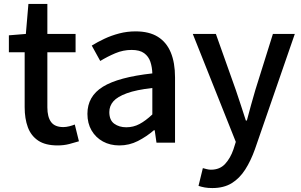

<svg xmlns="http://www.w3.org/2000/svg" viewBox="-20 -723 1527 973"><path d="M272 14Q210 14 173.5 -10.5Q137 -35 121 -78.5Q105 -122 105 -180V-458H25V-544L111 -551L124 -703H220V-551H363V-458H220V-179Q220 -130 239 -104.5Q258 -79 301 -79Q315 -79 331 -83Q347 -87 359 -92L380 -7Q358 0 330.5 7Q303 14 272 14Z M585 14Q538 14 501.5 -6Q465 -26 444 -62Q423 -98 423 -146Q423 -235 501.5 -283.5Q580 -332 752 -351Q751 -383 742 -410Q733 -437 710.5 -453.5Q688 -470 647 -470Q604 -470 564 -453Q524 -436 488 -414L445 -492Q474 -510 509 -526.5Q544 -543 584 -553.5Q624 -564 667 -564Q736 -564 780 -536.5Q824 -509 845.5 -457Q867 -405 867 -331V0H773L764 -63H760Q723 -31 679 -8.5Q635 14 585 14ZM620 -78Q656 -78 687 -94.5Q718 -111 752 -143V-277Q671 -268 623 -250.5Q575 -233 554.5 -209.5Q534 -186 534 -155Q534 -114 559 -96Q584 -78 620 -78Z M1056 230Q1034 230 1017.5 227Q1001 224 986 219L1008 129Q1016 131 1027 134Q1038 137 1049 137Q1094 137 1121 107.5Q1148 78 1163 34L1175 -4L957 -551H1074L1175 -267Q1188 -230 1200.5 -190.5Q1213 -151 1226 -112H1231Q1241 -150 1252 -190Q1263 -230 1274 -267L1363 -551H1474L1272 33Q1251 92 1222.5 136.5Q1194 181 1154 205.5Q1114 230 1056 230Z"/></svg>

Font: Noto Sans SC Thin Medium
Style: Regular
Weight: 500
Version: Version 2.004-H2;hotconv 1.0.118;makeotfexe 2.5.65603